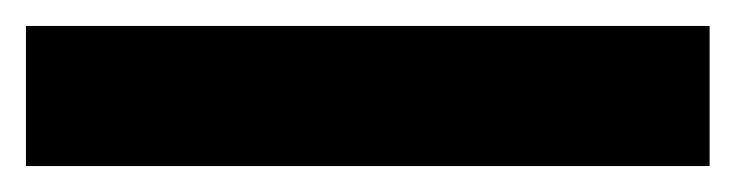

<svg xmlns="http://www.w3.org/2000/svg" viewBox="-20 63 567 148"><path d="M527 83V191H0V83Z"/></svg>

Font: Application Semibold
Style: Regular
Weight: 600
Designer: Wei Huang
Foundry: Wei Huang
Version: Version 0.012